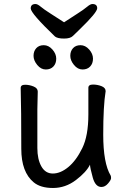

<svg xmlns="http://www.w3.org/2000/svg" viewBox="-20 -912 630 956"><path d="M148 -4Q86 -55 86 -171Q86 -368 83 -474Q83 -490 105 -490Q126 -490 147 -481.5Q168 -473 168 -456L166 -368V-175Q166 -119 186 -83.5Q206 -48 243 -48Q281 -48 320 -80Q359 -112 389.5 -174Q420 -236 420 -342V-475Q420 -491 443 -491Q465 -491 485.5 -483Q506 -475 506 -458Q494 -385 494 -242Q494 -99 531 -38Q533 -34 533 -25Q533 -16 518 1.5Q503 19 485 19Q455 19 442 -27.5Q429 -74 428 -92Q410 -55 358 -15.5Q306 24 244 24Q182 24 148 -4ZM246 -581Q232 -566 208 -566Q184 -566 165.5 -588.5Q147 -611 147 -634Q147 -657 160.5 -672Q174 -687 198 -687Q222 -687 241 -665.5Q260 -644 260 -620Q260 -596 246 -581ZM429 -581Q415 -566 391 -566Q367 -566 348.5 -588.5Q330 -611 330 -634Q330 -657 343.5 -672Q357 -687 381 -687Q405 -687 424 -665.5Q443 -644 443 -620Q443 -596 429 -581ZM299 -720Q267 -720 254 -730Q133 -846 133 -870Q133 -892 157 -892Q167 -892 183 -878.5Q199 -865 233 -843.5Q267 -822 299 -801Q331 -822 364.5 -843.5Q398 -865 414 -878.5Q430 -892 440 -892Q464 -892 464 -871Q464 -850 376 -765Q356 -746 343 -733Q330 -720 299 -720Z"/></svg>

Font: LXGW WenKai Medium
Style: Regular
Weight: 500
Designer: LXGW / Fontworks Inc.
Foundry: LXGW / Fontworks Inc.
Version: Version 1.501; October 10, 2024